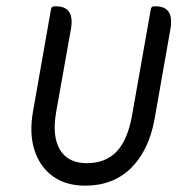

<svg xmlns="http://www.w3.org/2000/svg" viewBox="-20 -576 560 606"><path d="M249 10Q188 10 147 -19.5Q106 -49 89 -101.5Q72 -154 84 -223L141 -547Q143 -556 151 -556H157Q216 -556 204 -485L157 -221Q144 -145 169.5 -103Q195 -61 254 -61Q313 -61 348 -97.5Q383 -134 397 -213L456 -547Q458 -556 465 -556H472Q530 -556 518 -485L468 -201Q450 -101 393.5 -45.5Q337 10 249 10Z"/></svg>

Font: Zain
Style: Italic
Weight: 400
Italic angle: -10°
Designer: Zain,Boutros
Foundry: Mobile Telecommunications Company (Zain), 2024
Version: Version 1.51; ttfautohint (v1.8.4)